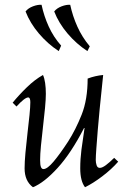

<svg xmlns="http://www.w3.org/2000/svg" viewBox="-20 -769 537 804"><path d="M118 15Q83 -11 83 -64Q83 -90 86.5 -129Q90 -168 95 -210Q100 -252 103.5 -287Q107 -322 107 -341Q107 -361 98 -361Q84 -361 49 -323L33 -339Q59 -371 92.5 -403.5Q126 -436 160 -455Q166 -442 169 -421.5Q172 -401 172 -376Q172 -354 168.5 -316.5Q165 -279 160 -237.5Q155 -196 151.5 -159Q148 -122 148 -99Q148 -78 151.5 -69.5Q155 -61 162 -61Q178 -61 204.5 -92.5Q231 -124 265 -176Q297 -226 322 -289Q347 -352 347 -440Q379 -452 412 -455Q410 -434 406 -396.5Q402 -359 397.5 -314Q393 -269 389.5 -225.5Q386 -182 383.5 -148Q381 -114 381 -99Q381 -88 384.5 -77Q388 -66 398 -66Q408 -66 423.5 -77.5Q439 -89 458 -108L475 -92Q447 -60 408 -30.5Q369 -1 336 15Q316 -11 316 -64Q316 -103 321 -142Q326 -181 334 -233H332Q278 -128 221.5 -66Q165 -4 118 15ZM346 -555Q300 -585 263 -628.5Q226 -672 207 -721Q218 -735 238 -742.5Q258 -750 274 -749Q284 -702 304 -657.5Q324 -613 356 -575ZM226 -555Q180 -585 143 -628.5Q106 -672 87 -721Q98 -735 118 -742.5Q138 -750 154 -749Q164 -702 184 -658Q204 -614 236 -578Z"/></svg>

Font: Bona Nova SC
Style: Italic
Weight: 400
Italic angle: -4°
Designer: Mateusz Machalski
Foundry: Capitalics
Version: Version 4.001; ttfautohint (v1.8.4.7-5d5b)